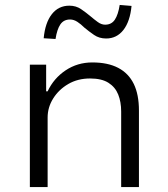

<svg xmlns="http://www.w3.org/2000/svg" viewBox="-20 -758 682 778"><path d="M101 0V-496H167V-388H173Q198 -441 246 -473Q294 -505 354 -505Q417 -505 459 -483Q501 -461 522 -418Q543 -375 543 -310V0H471V-306Q471 -345 459 -375Q447 -405 419.5 -422.5Q392 -440 345 -440Q295 -440 256.5 -417.5Q218 -395 195.5 -359Q173 -323 173 -282V0ZM205 -600 157 -603Q163 -666 190 -700.5Q217 -735 261 -735Q288 -735 308.5 -721Q329 -707 348 -691Q362 -679 376.5 -668.5Q391 -658 406 -658Q432 -658 445.5 -678.5Q459 -699 465 -738L513 -734Q507 -671 480 -636.5Q453 -602 410 -602Q382 -602 361 -616.5Q340 -631 322 -646Q308 -660 293.5 -669.5Q279 -679 264 -679Q238 -679 224.5 -659Q211 -639 205 -600Z"/></svg>

Font: Nunito Sans 6pt Light
Style: Regular
Weight: 300
Version: Version 3.101;gftools[0.9.27]